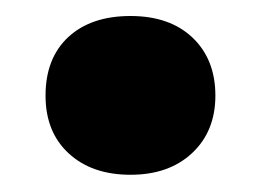

<svg xmlns="http://www.w3.org/2000/svg" viewBox="-20 -396 318 234"><path d="M139 -183Q92 -183 63.8 -209Q35.5 -235 35.5 -279.5Q35.5 -325 63.2 -350.8Q91 -376.5 139 -376.5Q187 -376.5 214.8 -350Q242.5 -323.5 242.5 -279.5Q242.5 -236 214.2 -209.5Q186 -183 139 -183Z"/></svg>

Font: Encode Sans SC
Style: Bold
Weight: 700
Version: Version 3.002